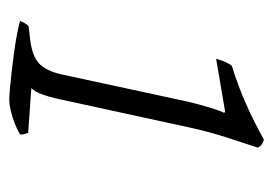

<svg xmlns="http://www.w3.org/2000/svg" viewBox="-110 -496 605 426"><g transform="rotate(90 193.0 -282.5)"><path d="M201 0Q193 0 176 -1.5Q159 -3 137.5 -5.5Q116 -8 94 -11Q72 -14 54 -17.5Q36 -21 26 -24Q28 -29 31 -34.5Q34 -40 38 -43L64 -46Q102 -50 119.5 -65.5Q137 -81 145 -118L205 -396Q212 -425 219 -447.5Q226 -470 230 -477L227 -479L110 -459Q113 -471 117.5 -480.5Q122 -490 126 -494Q171 -508 211.5 -526Q252 -544 289 -565Q297 -563 301.5 -559Q306 -555 307 -551Q300 -529 286.5 -488.5Q273 -448 263 -403L198 -104Q194 -87 188.5 -72Q183 -57 175 -49L274 -42Q275 -40 276.5 -35.5Q278 -31 278 -24Q266 -17 251.5 -11.5Q237 -6 223.5 -3Q210 0 201 0Z"/></g></svg>

Font: Texturina 12pt Thin
Style: Italic
Weight: 250
Italic angle: -11°
Designer: Guillermo Torres Carreño
Foundry: Omnibus-Type
Version: Version 1.002